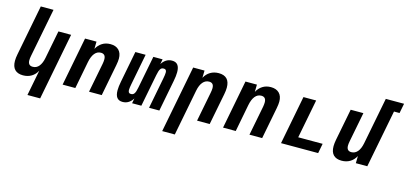

<svg xmlns="http://www.w3.org/2000/svg" viewBox="-77 -1320 4419 2088"><g transform="rotate(15 2132.5 -276.0)"><path d="M339.8 -81.1Q315.4 -34.7 274.7 -10.3Q233.9 14.2 180.7 14.2Q119.6 14.2 87.9 -18.3Q56.2 -50.8 56.2 -116.2Q56.2 -133.3 58.3 -151.9Q60.5 -170.4 64.5 -190.9L174.8 -759.8H317.9L211.4 -212.9Q205.6 -183.6 205.6 -163.1Q205.6 -132.3 219 -117.7Q232.4 -103 259.3 -103Q302.2 -103 329.8 -137.5Q357.4 -171.9 369.1 -232.9L430.2 -546.9H573.2L426.8 208H283.7Z M730 -546.9H858.9L857.4 -464.8Q880.9 -509.3 920.9 -534.7Q960.9 -560.1 1014.2 -560.1Q1074.7 -560.1 1108.4 -526.4Q1142.1 -492.7 1142.1 -430.7Q1142.1 -415 1139.9 -397Q1137.7 -378.9 1133.3 -355.5L1064.5 0H921.4L986.3 -333Q988.8 -345.7 990 -358.9Q991.2 -372.1 991.2 -380.9Q991.2 -413.1 977.3 -428Q963.4 -442.9 937 -442.9Q895.5 -442.9 867.2 -408Q838.9 -373 826.2 -307.1L767.1 0H624Z M1301.8 13.2Q1257.8 13.2 1237.3 -14.2Q1216.8 -41.5 1216.8 -96.2Q1216.8 -117.2 1219.7 -141.4Q1222.7 -165.5 1228.5 -195.8L1296.4 -546.9H1412.1L1344.2 -195.8Q1340.3 -174.8 1338.1 -159.4Q1335.9 -144 1335.9 -132.3Q1335.9 -127.4 1336.4 -123Q1336.9 -118.7 1337.9 -114.7Q1341.3 -102.5 1348.6 -98.1Q1356 -93.8 1368.2 -93.8Q1379.4 -93.8 1388.2 -97.7Q1397 -101.6 1404.3 -111.8Q1412.1 -122.6 1417.5 -139.2Q1422.9 -155.8 1428.2 -183.6L1499 -546.9H1603L1592.3 -490.2Q1610.8 -521.5 1640.1 -540.8Q1669.4 -560.1 1707.5 -560.1Q1751 -560.1 1771.7 -533.2Q1792.5 -506.3 1792.5 -452.1Q1792.5 -431.6 1789.6 -406.2Q1786.6 -380.9 1780.8 -351.1L1712.9 0H1597.2L1665 -351.1Q1668.9 -372.1 1671.1 -387.5Q1673.3 -402.8 1673.3 -415Q1673.3 -419.9 1672.9 -424.3Q1672.4 -428.7 1671.4 -432.6Q1668.5 -442.9 1661.6 -448Q1654.8 -453.1 1640.6 -453.1Q1629.4 -453.1 1620.6 -449.2Q1611.8 -445.3 1605 -435.5Q1597.2 -424.3 1591.8 -406.7Q1586.4 -389.2 1581.1 -362.8L1510.3 0H1406.2L1417 -56.6Q1398.4 -25.4 1369.1 -6.1Q1339.8 13.2 1301.8 13.2Z M1947.3 -546.9H2075.2L2073.2 -464.8Q2098.1 -511.2 2139.2 -535.6Q2180.2 -560.1 2233.4 -560.1Q2294.4 -560.1 2325.9 -527.6Q2357.4 -495.1 2357.4 -429.7Q2357.4 -412.6 2355.2 -394.3Q2353 -376 2349.1 -355L2279.8 0H2137.7L2202.6 -333Q2208.5 -362.8 2208.5 -383.3Q2208.5 -414.6 2195.1 -429.2Q2181.6 -443.8 2155.3 -443.8Q2114.3 -443.8 2085.4 -410.4Q2056.6 -377 2043.9 -313L1942.9 208H1800.8Z M2536.1 -546.9H2665L2663.6 -464.8Q2687 -509.3 2727.1 -534.7Q2767.1 -560.1 2820.3 -560.1Q2880.9 -560.1 2914.6 -526.4Q2948.2 -492.7 2948.2 -430.7Q2948.2 -415 2946 -397Q2943.8 -378.9 2939.5 -355.5L2870.6 0H2727.5L2792.5 -333Q2794.9 -345.7 2796.1 -358.9Q2797.4 -372.1 2797.4 -380.9Q2797.4 -413.1 2783.4 -428Q2769.5 -442.9 2743.2 -442.9Q2701.7 -442.9 2673.3 -408Q2645 -373 2632.3 -307.1L2573.2 0H2430.2Z M3189 -546.9H3332L3247.1 -109.9H3522L3501 0H3083Z M3767.6 14.2Q3706.5 14.2 3674.8 -18.3Q3643.1 -50.8 3643.1 -116.2Q3643.1 -133.3 3645.3 -151.9Q3647.5 -170.4 3651.4 -190.9L3720.7 -546.9H3863.8L3798.8 -212.9Q3793 -183.6 3793 -162.6Q3793 -103 3846.2 -103Q3887.2 -103 3915.5 -136Q3943.8 -168.9 3956.5 -232.9L4059.1 -759.8H4264.6L4243.2 -649.9H4180.7L4054.2 0H3925.3L3926.8 -81.1Q3902.3 -34.7 3861.6 -10.3Q3820.8 14.2 3767.6 14.2Z"/></g></svg>

Font: Hack
Style: Bold Italic
Weight: 700
Italic angle: -11°
Monospace: yes
Designer: Christopher Simpkins
Foundry: Christopher Simpkins
Version: Version 2.017; ttfautohint (v1.4.1) -l 4 -r 80 -G 350 -x 0 -